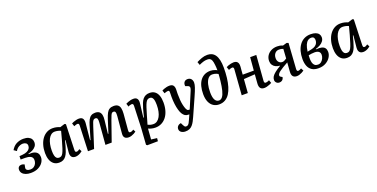

<svg xmlns="http://www.w3.org/2000/svg" viewBox="-22 -1758 5842 2974"><g transform="rotate(-20 2899.0 -271.0)"><path d="M197 14Q150 14 114.5 0.5Q79 -13 59.5 -37.5Q40 -62 40 -95Q40 -124 56.5 -140.5Q73 -157 100 -157Q112 -157 124.5 -154Q137 -151 150 -144L140 -93Q136 -67 155.5 -53Q175 -39 211 -39Q243 -39 267 -55.5Q291 -72 304 -98.5Q317 -125 317 -155Q317 -181 306 -197Q295 -213 276 -221.5Q257 -230 235 -233Q213 -236 191 -236H118L119 -291L174 -296Q216 -300 245 -313.5Q274 -327 289 -348.5Q304 -370 304 -397Q304 -428 282 -442Q260 -456 232 -456Q212 -456 189 -448Q166 -440 145 -423.5Q124 -407 109 -379L64 -410Q80 -437 100 -458.5Q120 -480 145.5 -494Q171 -508 201 -516Q231 -524 265 -524Q316 -524 348 -509Q380 -494 395 -470Q410 -446 410 -416Q410 -376 388 -348.5Q366 -321 333 -304.5Q300 -288 263 -281V-272Q321 -277 357 -265Q393 -253 410 -227.5Q427 -202 427 -164Q427 -119 400 -78.5Q373 -38 322 -12Q271 14 197 14Z M951 -96Q950 -72 955.5 -62.5Q961 -53 977 -53Q988 -53 1001 -59.5Q1014 -66 1027 -76L1049 -35Q1038 -25 1018.5 -13Q999 -1 976.5 6.5Q954 14 931 14Q904 14 885.5 2.5Q867 -9 859 -32.5Q851 -56 855 -90L874 -280L866 -282L842 -191Q829 -144 814.5 -106Q800 -68 780 -41Q760 -14 732.5 0Q705 14 666 14Q612 14 576.5 -14Q541 -42 524 -90Q507 -138 507 -200Q507 -271 524.5 -330.5Q542 -390 574 -433Q606 -476 650 -499.5Q694 -523 747 -523Q785 -523 817 -514.5Q849 -506 867 -497L944 -521L965 -511ZM689 -59Q711 -59 726.5 -68.5Q742 -78 756 -104Q770 -130 785.5 -178Q801 -226 823 -304L859 -439Q842 -449 814 -455.5Q786 -462 761 -462Q727 -462 701 -442.5Q675 -423 656.5 -387.5Q638 -352 628 -304Q618 -256 618 -199Q618 -150 625.5 -119Q633 -88 649 -73.5Q665 -59 689 -59Z M1459 -354Q1463 -402 1454.5 -421Q1446 -440 1422 -440Q1405 -440 1393 -430Q1381 -420 1371.5 -395Q1362 -370 1348 -327L1243 0H1142L1158 -415Q1159 -436 1153 -445Q1147 -454 1131 -454Q1123 -454 1110 -450Q1097 -446 1075 -437L1058 -489Q1071 -496 1092 -504Q1113 -512 1136.5 -517.5Q1160 -523 1181 -523Q1226 -523 1244 -496.5Q1262 -470 1257 -418L1231 -150L1238 -148L1302 -366Q1318 -420 1336.5 -455Q1355 -490 1382 -506.5Q1409 -523 1449 -523Q1491 -523 1514.5 -505Q1538 -487 1546.5 -451.5Q1555 -416 1548 -363L1524 -148L1532 -146L1602 -365Q1620 -420 1638.5 -455Q1657 -490 1684.5 -506.5Q1712 -523 1753 -523Q1798 -523 1822.5 -504Q1847 -485 1855 -448Q1863 -411 1859 -356L1837 -98Q1835 -73 1839.5 -63Q1844 -53 1861 -53Q1872 -53 1886.5 -58.5Q1901 -64 1915 -75L1936 -35Q1923 -24 1901.5 -12.5Q1880 -1 1856.5 6.5Q1833 14 1811 14Q1779 14 1760.5 2.5Q1742 -9 1734.5 -28.5Q1727 -48 1730 -75L1755 -356Q1759 -404 1751.5 -422Q1744 -440 1721 -440Q1706 -440 1696 -432Q1686 -424 1675 -399Q1664 -374 1646 -323L1533 0H1430Z M2053 -415Q2054 -435 2047.5 -444.5Q2041 -454 2028 -454Q2017 -454 1998.5 -448.5Q1980 -443 1969 -435L1952 -488Q1968 -496 1988 -504Q2008 -512 2031.5 -517.5Q2055 -523 2080 -523Q2124 -523 2141.5 -496Q2159 -469 2153 -423L2126 -196L2135 -194L2170 -327Q2184 -375 2198.5 -412Q2213 -449 2233.5 -473.5Q2254 -498 2281 -510.5Q2308 -523 2345 -523Q2398 -523 2432 -497Q2466 -471 2483 -423.5Q2500 -376 2500 -309Q2500 -235 2482 -175Q2464 -115 2430.5 -73Q2397 -31 2351.5 -8.5Q2306 14 2252 14Q2216 14 2184.5 5.5Q2153 -3 2136 -12L2123 163L2218 175L2213 225L2037 227L2021 213L2040 -61ZM2323 -449Q2301 -449 2285 -438.5Q2269 -428 2255 -401.5Q2241 -375 2225.5 -328Q2210 -281 2189 -208L2149 -70Q2167 -61 2190 -54.5Q2213 -48 2241 -48Q2275 -48 2302.5 -67.5Q2330 -87 2349.5 -122Q2369 -157 2379 -205Q2389 -253 2389 -309Q2389 -332 2387 -356.5Q2385 -381 2378.5 -402Q2372 -423 2359 -436Q2346 -449 2323 -449Z M2855 57Q2840 92 2823 123.5Q2806 155 2785.5 179Q2765 203 2736.5 216Q2708 229 2669 229Q2626 229 2599 209Q2572 189 2572 156Q2572 127 2591.5 107Q2611 87 2643 83L2658 114Q2667 130 2673 140Q2679 150 2686.5 154.5Q2694 159 2706 159Q2721 159 2732.5 151Q2744 143 2755.5 124.5Q2767 106 2780 74L2813 0H2799Q2765 0 2743 -14Q2721 -28 2701 -60Q2685 -87 2672.5 -130.5Q2660 -174 2653 -229.5Q2646 -285 2646 -349Q2646 -360 2646.5 -373.5Q2647 -387 2647 -401.5Q2647 -416 2647 -426Q2647 -442 2641.5 -448Q2636 -454 2624 -454Q2614 -454 2595.5 -449Q2577 -444 2564 -438L2547 -489Q2559 -496 2579.5 -504Q2600 -512 2625 -517.5Q2650 -523 2673 -523Q2717 -523 2735 -499.5Q2753 -476 2753 -436Q2753 -425 2752.5 -412.5Q2752 -400 2751.5 -386Q2751 -372 2751 -355Q2751 -300 2755 -254Q2759 -208 2767.5 -171Q2776 -134 2788 -105Q2795 -90 2801.5 -81.5Q2808 -73 2815 -70.5Q2822 -68 2830 -68H2844L2957 -336Q2967 -361 2969 -377Q2971 -393 2963.5 -403.5Q2956 -414 2938 -420L2902 -432Q2897 -473 2916 -498Q2935 -523 2974 -523Q2998 -523 3015 -512Q3032 -501 3041.5 -482Q3051 -463 3051 -438Q3051 -421 3047 -402Q3043 -383 3035 -358.5Q3027 -334 3013.5 -301.5Q3000 -269 2981 -226Z M3208 -717Q3249 -738 3294 -754.5Q3339 -771 3388 -771Q3429 -771 3461 -755.5Q3493 -740 3515.5 -707.5Q3538 -675 3550 -622.5Q3562 -570 3562 -495Q3562 -409 3553 -332Q3544 -255 3525 -191.5Q3506 -128 3476 -82Q3446 -36 3402.5 -11Q3359 14 3302 14Q3250 14 3209 -12Q3168 -38 3144.5 -90.5Q3121 -143 3121 -220Q3121 -291 3136 -347.5Q3151 -404 3180 -443Q3209 -482 3251 -502.5Q3293 -523 3349 -523Q3367 -523 3387 -518.5Q3407 -514 3425 -507.5Q3443 -501 3455 -492Q3455 -520 3453.5 -541Q3452 -562 3450 -581Q3445 -632 3434.5 -658Q3424 -684 3406.5 -693.5Q3389 -703 3363 -703Q3328 -703 3295 -692.5Q3262 -682 3226 -665ZM3320 -44Q3353 -44 3377 -75.5Q3401 -107 3417 -169.5Q3433 -232 3443 -323Q3447 -357 3449 -385Q3451 -413 3452 -433Q3436 -442 3420.5 -448Q3405 -454 3389 -457Q3373 -460 3355 -460Q3315 -460 3287.5 -428Q3260 -396 3246 -339.5Q3232 -283 3232 -210Q3232 -170 3237.5 -138.5Q3243 -107 3254.5 -86Q3266 -65 3282.5 -54.5Q3299 -44 3320 -44Z M3978 -236 3794 -224 3777 0H3676L3707 -415Q3709 -436 3702.5 -445Q3696 -454 3682 -454Q3672 -454 3658 -449.5Q3644 -445 3625 -437L3607 -489Q3622 -498 3643.5 -505.5Q3665 -513 3689 -518Q3713 -523 3731 -523Q3760 -523 3778.5 -512Q3797 -501 3805 -478Q3813 -455 3810 -420Q3807 -389 3804.5 -358Q3802 -327 3800 -295H3983L4001 -510H4102L4070 -94Q4069 -74 4075 -65Q4081 -56 4096 -56Q4106 -56 4120.5 -60.5Q4135 -65 4153 -74L4171 -24Q4155 -15 4132.5 -6Q4110 3 4087.5 8.5Q4065 14 4046 14Q4003 14 3983 -11.5Q3963 -37 3967 -89Z M4513 -237Q4463 -210 4428 -188.5Q4393 -167 4370 -149.5Q4347 -132 4336.5 -116.5Q4326 -101 4326 -89Q4326 -81 4330 -74.5Q4334 -68 4343 -63L4367 -50Q4363 -20 4343.5 -3Q4324 14 4293 14Q4265 14 4246 -5Q4227 -24 4227 -51Q4227 -81 4243.5 -107Q4260 -133 4295 -161Q4330 -189 4387 -223L4392 -228Q4352 -230 4321 -245.5Q4290 -261 4273 -288.5Q4256 -316 4256 -352Q4256 -401 4280 -439.5Q4304 -478 4348 -501Q4392 -524 4449 -524Q4474 -524 4495 -520Q4516 -516 4540 -505L4606 -524L4635 -514L4607 -94Q4606 -75 4611.5 -65.5Q4617 -56 4630 -56Q4640 -56 4652.5 -61Q4665 -66 4682 -76L4705 -33Q4688 -21 4667 -10Q4646 1 4624 7.5Q4602 14 4583 14Q4539 14 4518.5 -11.5Q4498 -37 4502 -89ZM4528 -455Q4507 -463 4494 -465.5Q4481 -468 4461 -468Q4418 -468 4392 -437.5Q4366 -407 4366 -358Q4366 -318 4388 -293.5Q4410 -269 4446 -269Q4461 -269 4478 -276.5Q4495 -284 4518 -300Z M4940 14Q4873 14 4831.5 -13.5Q4790 -41 4771 -90Q4752 -139 4752 -204Q4752 -275 4768.5 -333.5Q4785 -392 4817 -435Q4849 -478 4895 -501Q4941 -524 4999 -524Q5050 -524 5083 -511Q5116 -498 5132.5 -474.5Q5149 -451 5149 -421Q5149 -387 5129.5 -360Q5110 -333 5077 -313.5Q5044 -294 5001 -282V-275Q5059 -280 5095 -270.5Q5131 -261 5148 -236.5Q5165 -212 5165 -174Q5165 -128 5137.5 -85Q5110 -42 5059.5 -14Q5009 14 4940 14ZM4950 -42Q4983 -42 5006 -61.5Q5029 -81 5042 -110Q5055 -139 5055 -167Q5055 -195 5042 -210.5Q5029 -226 5009 -232.5Q4989 -239 4965 -239Q4938 -239 4911 -235.5Q4884 -232 4863 -227Q4862 -212 4861.5 -196Q4861 -180 4861 -164Q4862 -130 4870 -102.5Q4878 -75 4897.5 -58.5Q4917 -42 4950 -42ZM4866 -285 4934 -299Q4975 -308 4999 -325Q5023 -342 5033.5 -365Q5044 -388 5044 -414Q5044 -437 5032.5 -453.5Q5021 -470 4990 -470Q4960 -470 4935 -451.5Q4910 -433 4892.5 -392.5Q4875 -352 4866 -285Z M5696 -96Q5695 -72 5700.5 -62.5Q5706 -53 5722 -53Q5733 -53 5746 -59.5Q5759 -66 5772 -76L5794 -35Q5783 -25 5763.5 -13Q5744 -1 5721.5 6.5Q5699 14 5676 14Q5649 14 5630.5 2.5Q5612 -9 5604 -32.5Q5596 -56 5600 -90L5619 -280L5611 -282L5587 -191Q5574 -144 5559.5 -106Q5545 -68 5525 -41Q5505 -14 5477.5 0Q5450 14 5411 14Q5357 14 5321.5 -14Q5286 -42 5269 -90Q5252 -138 5252 -200Q5252 -271 5269.5 -330.5Q5287 -390 5319 -433Q5351 -476 5395 -499.5Q5439 -523 5492 -523Q5530 -523 5562 -514.5Q5594 -506 5612 -497L5689 -521L5710 -511ZM5434 -59Q5456 -59 5471.5 -68.5Q5487 -78 5501 -104Q5515 -130 5530.5 -178Q5546 -226 5568 -304L5604 -439Q5587 -449 5559 -455.5Q5531 -462 5506 -462Q5472 -462 5446 -442.5Q5420 -423 5401.5 -387.5Q5383 -352 5373 -304Q5363 -256 5363 -199Q5363 -150 5370.5 -119Q5378 -88 5394 -73.5Q5410 -59 5434 -59Z"/></g></svg>

Font: Literata 18pt Medium
Style: Italic
Weight: 500
Italic angle: -2°
Designer: Latin by Veronika Burian and Jose Scaglione. Greek by Irene Vlachou. Cyrillic by Vera Evstafieva
Foundry: TypeTogether
Version: Version 3.103;gftools[0.9.29]